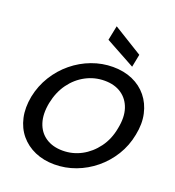

<svg xmlns="http://www.w3.org/2000/svg" viewBox="-167 -1090 1118 1227"><g transform="rotate(20 392.0 -476.0)"><path d="M341 7Q268 7 208.5 -19Q149 -45 109.5 -92.5Q70 -140 55.5 -205.5Q41 -271 56 -350Q72 -428 112.5 -493.5Q153 -559 211.5 -607Q270 -655 340 -681Q410 -707 483 -707Q558 -707 617 -681Q676 -655 715 -607Q754 -559 768.5 -493.5Q783 -428 767 -350Q752 -271 711.5 -205.5Q671 -140 613 -92.5Q555 -45 485.5 -19Q416 7 341 7ZM361 -94Q429 -94 488 -125.5Q547 -157 589.5 -214.5Q632 -272 646 -350Q662 -429 643 -486Q624 -543 577.5 -574.5Q531 -606 463 -606Q395 -606 335.5 -574.5Q276 -543 234.5 -486Q193 -429 177 -350Q162 -272 180.5 -214.5Q199 -157 246 -125.5Q293 -94 361 -94ZM415 -959 613 -837 596 -750 395 -860Z"/></g></svg>

Font: Albert Sans SemiBold
Style: Italic
Weight: 600
Italic angle: -11.25°
Designer: Andreas Rasmussen
Foundry: a.Foundry
Version: Version 1.025